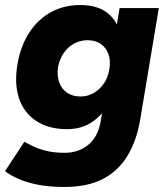

<svg xmlns="http://www.w3.org/2000/svg" viewBox="-40 -532 661 764"><path d="M216 212Q154 212 108 202.5Q62 193 30.5 178.5Q-1 164 -20 149L57 32Q71 40 91.5 50Q112 60 143 68Q174 76 218 76Q272 76 311 44.5Q350 13 361 -51L436 -500H592L518 -57Q504 27 467.5 87.5Q431 148 369.5 180Q308 212 216 212ZM227 -18Q154 -18 104.5 -50.5Q55 -83 35.5 -141.5Q16 -200 30 -279Q43 -352 77.5 -404Q112 -456 163.5 -484Q215 -512 279 -512Q350 -512 390 -478.5Q430 -445 441.5 -386.5Q453 -328 439 -252Q426 -179 397.5 -127Q369 -75 326.5 -46.5Q284 -18 227 -18ZM280 -148Q309 -148 333 -162Q357 -176 373.5 -200Q390 -224 395 -256Q401 -290 391.5 -316.5Q382 -343 360.5 -357.5Q339 -372 308 -372Q279 -372 254.5 -358.5Q230 -345 213.5 -321Q197 -297 191 -265Q186 -232 195.5 -205Q205 -178 227 -163Q249 -148 280 -148Z"/></svg>

Font: Figtree ExtraBold
Style: Italic
Weight: 800
Italic angle: -9.5°
Foundry: Erik Kennedy
Version: Version 2.001;gftools[0.9.30]